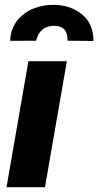

<svg xmlns="http://www.w3.org/2000/svg" viewBox="-20 -785 412 805"><path d="M260.3 -528.3 168.5 0H7.3L99.1 -528.3ZM372.1 -613.3 263.2 -614.3Q263.7 -632.8 258.5 -646.7Q253.4 -660.6 241.2 -668.5Q229 -676.3 209 -676.8Q177.7 -677.2 157.7 -660.6Q137.7 -644 131.8 -614.3L22.5 -613.8Q24.9 -664.1 51.5 -698Q78.1 -731.9 119.6 -748.8Q161.1 -765.6 208.5 -764.6Q277.8 -763.2 324.7 -724.1Q371.6 -685.1 372.1 -613.3Z"/></svg>

Font: Roboto Black
Style: Italic
Weight: 900
Italic angle: -12°
Designer: Christian Robertson
Foundry: Google
Version: Version 3.0; 2020